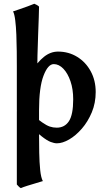

<svg xmlns="http://www.w3.org/2000/svg" viewBox="-20 -741 561 1013"><path d="M484.9 -255.4Q484.9 -197.8 464.4 -148.4Q443.8 -99.1 411.9 -62.3Q379.9 -25.4 344.7 -5.1Q309.6 15.1 280.3 15.1Q266.1 15.1 247.1 7.8Q228 0.5 200 -21.5Q171.9 -43.5 129.9 -86.9Q136.2 -91.8 132.6 -103.5Q128.9 -115.2 128.9 -126.5Q128.9 -137.7 145.5 -139.6Q180.2 -110.8 202.9 -95Q225.6 -79.1 242.9 -73.2Q260.3 -67.4 279.3 -67.4Q321.3 -67.4 343.8 -101.8Q366.2 -136.2 366.2 -217.3Q366.2 -270.5 351.8 -312.5Q337.4 -354.5 314 -378.7Q290.5 -402.8 263.7 -402.8Q232.9 -402.8 209.5 -341.3Q186 -279.8 186 -159.2Q186 -132.8 186 -106.2Q186 -79.6 186 -60.1Q186 -40.5 186 -34.7Q186 14.6 187 65.4Q188 116.2 192.1 156.5Q196.3 196.8 206.1 214.4Q190.9 219.2 168.9 225.6Q147 231.9 125.2 238.8Q103.5 245.6 89.8 251.5Q84.5 249 78.6 242.9Q72.8 236.8 68.8 232.4Q68.8 212.9 68.8 176.5Q68.8 140.1 68.8 95.2Q68.8 50.3 68.8 3.4Q68.8 -43.5 68.8 -84.7Q68.8 -126 68.8 -153.8Q80.1 -209 100.3 -264.4Q120.6 -319.8 148.7 -366.2Q176.8 -412.6 211.4 -440.7Q246.1 -468.8 286.1 -468.8Q341.8 -468.8 387 -441.2Q432.1 -413.6 458.5 -365.2Q484.9 -316.9 484.9 -255.4ZM68.8 -156.7Q68.8 -176.8 68.8 -213.1Q68.8 -249.5 68.8 -288.3Q68.8 -327.1 68.8 -355.7Q68.8 -384.3 68.8 -388.7Q68.8 -425.8 68.4 -470.5Q67.9 -515.1 66.2 -558.3Q64.5 -601.6 60.3 -634.5Q56.2 -667.5 48.8 -680.7Q63.5 -685.5 84.7 -692.9Q106 -700.2 126.7 -707.8Q147.5 -715.3 161.1 -721.2Q166.5 -719.2 174.3 -714.8Q182.1 -710.4 186 -706.1Q186 -690.4 184.6 -650.6Q183.1 -610.8 181.2 -557.6Q179.2 -504.4 177.7 -448.5Q176.3 -392.6 176.3 -345.2L186 -318.8V-162.1Z"/></svg>

Font: Gentium Plus
Style: Bold
Weight: 700
Designer: Victor Gaultney, Annie Olsen, Iska Routamaa, Becca Hirsbrunner
Foundry: SIL International
Version: Version 6.101